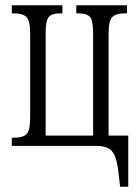

<svg xmlns="http://www.w3.org/2000/svg" viewBox="-20 -556 529 732"><path d="M438 156 431 96Q426 56 416.5 35.5Q407 15 389.5 7.5Q372 0 342 0H25V-31H35Q67 -31 81 -44.5Q95 -58 95 -109V-427Q95 -478 80.5 -491.5Q66 -505 35 -505H25V-536H218V-505H208Q179 -505 166.5 -492Q154 -479 154 -429V-39H335V-429Q335 -479 322.5 -492Q310 -505 281 -505H271V-536H464V-505H454Q423 -505 408.5 -491.5Q394 -478 394 -427V-39H469V156Z"/></svg>

Font: Noto Serif ExtraCondensed Light
Style: Regular
Weight: 300
Width: 2
Designer: Monotype Design Team
Foundry: Monotype Imaging Inc.
Version: Version 2.014; ttfautohint (v1.8.4.7-5d5b)